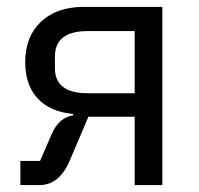

<svg xmlns="http://www.w3.org/2000/svg" viewBox="-20 -536 575 556"><path d="M39 0V-70H96L129 -146Q150 -196 192 -202V-206Q125 -212 89 -251Q53 -290 53 -356Q53 -430 98.5 -473Q144 -516 222 -516H450V0H370V-198H236L182 -71Q152 0 94 0ZM234 -266H370V-446H234Q139 -446 139 -372V-339Q139 -266 234 -266Z"/></svg>

Font: Aneliza
Style: Regular
Weight: 400
Designer: Mike Abbink, Paul van der Laan, Pieter van Rosmalen
Foundry: Bold Monday
Version: Version 3.0